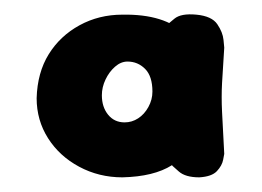

<svg xmlns="http://www.w3.org/2000/svg" viewBox="-20 -523 357 262"><path d="M147 -281Q115 -281 88 -295.5Q61 -310 45.5 -334.5Q30 -359 30 -389Q31 -424 46.5 -449Q62 -474 88.5 -488.5Q115 -503 147 -503Q205 -504 232.5 -476.5Q260 -449 260 -392Q260 -363 249.5 -338Q239 -313 214.5 -297.5Q190 -282 147 -281ZM150 -356Q160 -356 168.5 -361.5Q177 -367 182.5 -377Q188 -387 188 -398Q188 -419 178 -429Q168 -439 154 -439Q145 -439 137 -432Q129 -425 124 -414.5Q119 -404 119 -393Q119 -377 127.5 -366.5Q136 -356 150 -356ZM252 -281Q233 -281 224 -289Q215 -297 215 -297Q210 -346 207.5 -391.5Q205 -437 209 -490Q209 -490 218 -497.5Q227 -505 248 -503Q269 -501 276.5 -490Q284 -479 285 -468.5Q286 -458 286 -458Q284 -428 283 -409.5Q282 -391 283 -370.5Q284 -350 286 -313Q286 -313 284.5 -305Q283 -297 276 -289.5Q269 -282 252 -281Z"/></svg>

Font: Sour Gummy Black
Style: Regular
Weight: 900
Version: Version 1.000